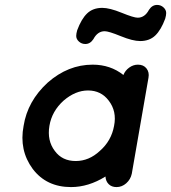

<svg xmlns="http://www.w3.org/2000/svg" viewBox="-20 -762 696 781"><path d="M269 -1Q169 -1 113 -75Q57 -151 76 -250Q92 -351 174 -426Q257 -499 357 -499Q429 -499 482 -457Q489 -475 505.5 -487Q522 -499 541 -499Q564 -499 576 -483.5Q588 -468 584 -446L516 -55Q511 -32 493.5 -16.5Q476 -1 454 -1Q434 -1 422 -13Q410 -25 409 -44Q340 -1 269 -1ZM239 -353Q191 -310 181 -250Q171 -190 203 -148Q233 -107 288 -107Q342 -107 386 -148Q433 -189 444 -250Q456 -309 422 -353Q391 -394 338 -394Q287 -394 239 -353ZM360 -603Q347 -583 327 -583Q312 -583 301 -593Q290 -603 290 -616Q290 -625 294 -639Q311 -685 334.5 -707.5Q358 -730 396 -730Q426 -730 475 -710Q524 -690 540 -690Q569 -690 586 -722Q599 -742 619 -742Q634 -742 645 -732Q656 -722 656 -709Q656 -700 652 -686Q635 -640 611.5 -617.5Q588 -595 550 -595Q520 -595 471 -615Q422 -635 406 -635Q377 -635 360 -603Z"/></svg>

Font: Quicksand
Style: Bold Italic
Weight: 700
Italic angle: -12°
Designer: Andrew Paglinawan
Foundry: Andrew Paglinawan
Version: 1.002